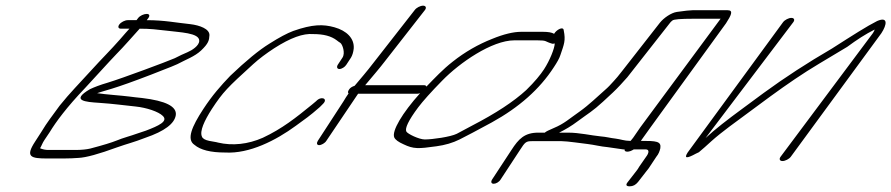

<svg xmlns="http://www.w3.org/2000/svg" viewBox="-20 -552 3138 676"><path d="M471.7 -451C508.9 -451 532.4 -448 567.2 -444C611.3 -438 682.8 -437 681.5 -408C681.1 -391 656.3 -375 639.8 -368C627.3 -363 612.9 -356 595.1 -347C567.6 -335 412.1 -277 359.5 -261C331.9 -253 311.6 -245 296.7 -238C226.8 -197 282.1 -193 328.3 -190C385.9 -186 407.6 -182 457.4 -177C495.8 -173 538 -159 553.1 -144C573.1 -125 538.4 -109 493.6 -92L463.7 -82C439.1 -73 414 -67 390.1 -57C372.8 -50 343.4 -41 297.9 -29C285.4 -26 267.4 -24 245.8 -24H150.2C140.2 -24 130.1 -26 121.1 -30C127.5 -41 129 -48 136.4 -59L155.2 -87C176.4 -122 214.4 -174 280.4 -243C306.6 -271 362.4 -333 390.3 -362C417.1 -389 448 -425 471.7 -451ZM466 -488 460.7 -481H429.5C419.9 -481 406.1 -474 400.2 -466C394.3 -458 396.1 -451 405.7 -451H435.7C426.8 -442 416.7 -429 403.1 -414C369.8 -376 338.9 -346 300.9 -304C255.7 -254 227.8 -227 190 -180C161.3 -140 147.4 -124 125.2 -87L103.9 -54C67.8 1 88.4 6 147.4 6H203.4C224.5 6 241.8 5 255.6 4C282.6 3 328.7 -10 391.5 -33C431 -47 448.3 -50 492 -67C559.6 -90 594.7 -117 599 -147C602.7 -177 564 -197 479.9 -207C463.1 -209 448.1 -210 436.1 -212C404.9 -216 353.8 -219 322 -224C326.8 -226 345.3 -231 374.6 -240C404 -249 449.4 -265 511.6 -289L560 -308C575.6 -314 591.1 -320 604.1 -326C634 -342 665.4 -353 687.8 -374C714.1 -399 716.5 -410 717.4 -428C718.2 -450 683.6 -463 649.6 -467C600 -472 559.1 -481 496.7 -481L502 -488C508.5 -497 506.1 -503 496.5 -503C486.9 -503 472.5 -497 466 -488Z M1199.3 -324 1215.7 -349C1220.6 -357 1224 -368 1225.4 -381C1228.1 -417 1200.4 -444 1157.4 -456C1117.8 -467 1080.6 -467 1012.4 -443C990.9 -435 962.8 -420 928.2 -398C892.4 -376 846 -338 790.6 -285C757.1 -250 727.9 -217 695.7 -168C655.2 -106 636 -61 664.7 -42C685.8 -24 721.4 -15 772.7 -15C858.5 -10 951.7 -58 1021.4 -109C1055.4 -134 1068.5 -142 1106 -175L1117.9 -187C1135.7 -205 1110.7 -215 1093.2 -196L1078.9 -184C1021.2 -137 973.5 -99 905.4 -67C853.4 -44 798.3 -38 747.6 -50C741.6 -52 731.1 -53 716.6 -56C702.1 -59 693.5 -64 691 -71C682.3 -90 699.5 -127 725.7 -168C765.8 -229 780.2 -243 871.3 -326C892.1 -345 917.7 -364 945.2 -382C1003 -419 1047.3 -435 1082.7 -432C1119.5 -432 1146.1 -425 1165.7 -410C1169.2 -407 1173.7 -404 1178.3 -401C1185.8 -396 1196.5 -365 1185.7 -349L1169.3 -324C1164.4 -316 1167 -309 1175 -309C1183 -309 1194.4 -316 1199.3 -324Z M1440.4 -517 1297.4 -334C1283.2 -316 1271.9 -301 1260.6 -288L1228.6 -250C1219.6 -247 1213 -243 1209.1 -237C1205.1 -231 1203.7 -226 1207.2 -223C1200.7 -214 1195.3 -205 1189.9 -196L1098.9 -56C1094 -48 1095.5 -41 1103.5 -41C1111.5 -41 1124 -48 1128.9 -56L1240.8 -222H1449.6C1453.2 -222 1456.2 -223 1459.2 -224C1396.2 -154 1358.4 -90 1368.2 -68C1371.9 -60 1382.7 -52 1400.8 -44C1436.4 -27 1452.5 -28 1516.7 -37C1546.6 -41 1574.2 -49 1598.1 -61C1621.9 -73 1660.2 -93 1711.5 -121C1807.6 -174 1879.9 -238 1929.8 -315C1941.7 -333 1949.6 -347 1953 -358C1966.2 -397 1972.1 -409 1964.8 -445C1963.7 -461 1938.8 -447 1930.9 -433C1922.4 -438 1909.4 -440 1891.4 -440H1814.8C1788.4 -440 1753.7 -432 1712.5 -415C1664 -396 1616.9 -369 1574 -335C1538.2 -307 1511.5 -278 1481.2 -247C1480.6 -250 1478.1 -252 1473.3 -252H1265.7C1294.2 -286 1317.4 -313 1333.4 -334L1476.4 -517C1482.3 -525 1479.2 -532 1469.6 -532C1460 -532 1446.3 -525 1440.4 -517ZM1924.7 -398C1926.7 -398 1929.7 -398 1933.2 -399C1932.8 -382 1915.6 -339 1895.4 -308C1883 -289 1862.7 -264 1832.9 -235C1788.3 -194 1725.6 -153 1642.6 -110C1623.5 -100 1605.6 -90 1588.3 -81C1566.2 -70 1502.1 -61 1475.7 -61C1455.3 -61 1414.3 -81 1410.6 -89C1405.1 -100 1418 -128 1452.4 -174C1469 -196 1497.5 -228 1536.8 -268C1598 -331 1711.9 -410 1791.1 -410H1871.6C1907.6 -410 1896.6 -406 1924.7 -398Z M2541.9 -516H2418.2C2409.8 -516 2390.6 -514 2363 -510C2343.2 -507 2317 -489 2303.4 -472L2170.5 -302C2158.6 -286 2148.5 -275 2141.4 -267C2127.7 -252 2123.6 -247 2108.7 -234C2083.7 -212 2052.8 -182 2021.8 -160C1983 -133 1967.5 -117 1929.3 -101C1913.2 -94 1901.8 -89 1898.2 -85H1875.4C1826.8 -85 1806 -63 1780.8 -24L1712.6 80C1707.1 89 1710.2 95 1718.2 95C1726.2 95 1737.1 89 1742.6 80L1810.8 -24C1828.6 -52 1832.5 -55 1852.9 -55H1957.3C1977.7 -55 2029.4 -47 2048.6 -45C2073.2 -42 2094.9 -36 2118.9 -34L2174.2 -26H2179C2178.4 -21 2181.4 -18 2188.6 -18C2195.8 -18 2203.6 -21 2211.4 -26H2233H2253.4C2267.8 -26 2264.3 -12 2254.8 0L2230.5 35C2227 41 2224 46 2220.5 50L2190.2 89C2181.9 99 2184.9 104 2196.9 104C2208.9 104 2217.9 99 2226.2 89L2256.5 50C2260.6 45 2264.8 40 2268.3 34L2290.8 0C2299.1 -10 2302.6 -20 2304.9 -30C2308.9 -55 2290.3 -56 2236.3 -56L2270.7 -104L2536.2 -470C2553.5 -497 2563.9 -516 2541.9 -516ZM2517.1 -486 2234.7 -104 2209.2 -67 2200.3 -56H2197.9C2178.7 -56 2164.2 -62 2147.4 -64C2128.2 -66 2117.4 -70 2093.4 -72C2061.5 -75 2020.6 -85 1979.8 -85H1948.6C1970.7 -96 1992.8 -109 2012.5 -124C2053 -154 2066.2 -160 2103.1 -194L2137.6 -226C2156.6 -244 2170.9 -260 2188.7 -280L2339.4 -472C2340.5 -474 2342.9 -476 2347.7 -480C2352.4 -484 2376.4 -486 2420.8 -486Z M2737.1 -474 2401.1 -15C2387.8 6 2397.3 7 2430.1 -11C2434.1 -13 2438.1 -15 2440.6 -16C2454 -27 2468.4 -40 2484.8 -55C2522.8 -89 2569.9 -122 2617 -157L2691.5 -212C2750.5 -255 2807.2 -294 2864.4 -328C2921.7 -362 2953.4 -381 2962.9 -387C2996.7 -412 3027.6 -432 3059.5 -448C3059 -445 3056.5 -440 3053.1 -435L2728.2 0C2722.3 8 2725.3 15 2734.9 15C2744.5 15 2758.3 8 2764.2 0L3083.1 -435C3102.9 -465 3107.6 -495 3068.3 -478C3032.4 -460 2982.6 -428 2909 -381C2823 -331 2743.1 -279 2669.2 -225L2594.7 -170C2541.6 -131 2497.5 -97 2464.2 -66L2773.1 -474C2779.1 -482 2776 -489 2766.4 -489C2756.8 -489 2743.1 -482 2737.1 -474Z"/></svg>

Font: MewTooHand
Style: UltimateItaWide
Weight: 400
Designer: Mew Too, Robert Jablonski
Version: Version 0.77